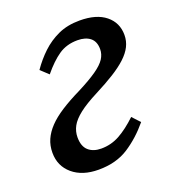

<svg xmlns="http://www.w3.org/2000/svg" viewBox="-102 -586 613 679"><g transform="rotate(-20 204.5 -246.5)"><path d="M156 13Q95 13 58.5 -18Q22 -49 22 -99Q22 -126 32 -148.5Q42 -171 61.5 -191.5Q81 -212 112 -232Q143 -252 186 -273Q231 -296 257.5 -314.5Q284 -333 295 -350Q306 -367 306 -386Q306 -415 288.5 -429Q271 -443 241 -443Q200 -443 170 -422.5Q140 -402 108 -363L79 -390Q101 -422 128.5 -448Q156 -474 191 -490Q226 -506 272 -506Q335 -506 369.5 -478Q404 -450 404 -404Q404 -381 394 -361Q384 -341 363.5 -322Q343 -303 312.5 -284Q282 -265 241 -244Q196 -221 170.5 -201Q145 -181 134.5 -161.5Q124 -142 124 -120Q124 -86 142 -70Q160 -54 190 -54Q227 -54 259 -71.5Q291 -89 327 -123L354 -94Q315 -47 268.5 -17Q222 13 156 13Z"/></g></svg>

Font: Source Serif 4 Medium
Style: Italic
Weight: 500
Italic angle: -12°
Designer: Frank Grießhammer
Foundry: Adobe Systems Incorporated
Version: Version 4.004;hotconv 1.0.116;makeotfexe 2.5.65601